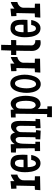

<svg xmlns="http://www.w3.org/2000/svg" viewBox="1168 -1875 908 3284"><g transform="rotate(-90 1622.0 -233.0)"><path d="M277.8 -390.6Q259.3 -386.7 241.7 -377.4Q224.1 -368.2 210.4 -354.7Q196.8 -341.3 188.5 -324Q180.2 -306.6 180.2 -286.1Q180.2 -237.3 179.7 -189.5Q179.2 -141.6 178.2 -92.8L249.5 -89.8V-2L11.2 2.9L18.1 -89.8L82.5 -92.8L89.4 -407.2L37.6 -405.3L34.7 -495.1L165.5 -507.8V-440.4Q175.8 -448.7 189.5 -458.5Q203.1 -468.3 218.3 -477.1Q233.4 -485.8 248.8 -492.9Q264.2 -500 277.8 -502.9Z M618.2 -295.9Q618.2 -255.9 615.2 -217.8L405.3 -213.9Q405.3 -203.6 406.2 -189.2Q407.2 -174.8 409.4 -158.9Q411.6 -143.1 415.8 -127.7Q419.9 -112.3 426.8 -99.9Q433.6 -87.4 443.6 -79.8Q453.6 -72.3 467.8 -72.3Q482.9 -72.3 493.9 -80.3Q504.9 -88.4 512 -100.3Q519 -112.3 522.9 -126.5Q526.9 -140.6 528.3 -153.3H613.3Q608.9 -125.5 598.6 -97.2Q588.4 -68.8 571.3 -45.9Q554.2 -22.9 529.8 -8.5Q505.4 5.9 472.7 5.9Q438.5 5.9 413.8 -7.1Q389.2 -20 372.1 -41.5Q355 -63 344.2 -91.1Q333.5 -119.1 327.9 -149.2Q322.3 -179.2 320.3 -209.5Q318.4 -239.7 318.4 -265.6Q318.4 -289.1 321 -316.4Q323.7 -343.8 330.1 -370.6Q336.4 -397.5 347.4 -422.4Q358.4 -447.3 375 -466.1Q391.6 -484.9 414.6 -496.3Q437.5 -507.8 467.8 -507.8Q519.5 -507.8 549.3 -491.5Q579.1 -475.1 594.5 -446.5Q609.9 -418 614 -379.2Q618.2 -340.3 618.2 -295.9ZM533.2 -324.2Q533.2 -338.9 531.5 -357.4Q529.8 -376 523.7 -392.6Q517.6 -409.2 505.9 -420.4Q494.1 -431.6 474.6 -431.6Q457.5 -431.6 445.8 -424.1Q434.1 -416.5 426.3 -404.3Q418.5 -392.1 414.1 -376.2Q409.7 -360.4 407.7 -344Q405.8 -327.6 405 -312Q404.3 -296.4 404.3 -284.2H530.3Q533.2 -304.7 533.2 -324.2Z M1231.4 -79.1 1226.6 -1 1072.3 6.8 1070.3 -77.1 1108.4 -82Q1109.9 -147 1111.1 -210.9Q1112.3 -274.9 1112.3 -339.8Q1112.3 -350.6 1110.4 -362.8Q1108.4 -375 1103.5 -385.3Q1098.6 -395.5 1090.1 -402.3Q1081.5 -409.2 1068.4 -409.2Q1054.2 -409.2 1042.5 -401.9Q1030.8 -394.5 1022.2 -383.5Q1013.7 -372.6 1008.8 -358.9Q1003.9 -345.2 1003.9 -333Q1002.9 -268.1 1001.7 -203.6Q1000.5 -139.2 999 -74.2L1039.1 -69.3L1029.3 8.8L879.9 2L882.8 -77.1L916 -82Q917.5 -148.9 918.7 -215.8Q919.9 -282.7 919.9 -349.6Q919.9 -360.4 918 -372.6Q916 -384.8 911.1 -395Q906.2 -405.3 897.7 -412.1Q889.2 -418.9 876 -418.9Q854.5 -418.9 841.1 -406.7Q827.6 -394.5 820.3 -376.5Q813 -358.4 810.1 -338.1Q807.1 -317.9 806.6 -301.8Q804.2 -246.6 803.5 -191.9Q802.7 -137.2 801.8 -82H839.8V-2.9L680.7 -1V-90.8L728.5 -93.8L725.6 -411.1L654.3 -416L656.2 -499L796.9 -503.9L799.8 -434.6Q807.6 -449.7 819.6 -463.4Q831.5 -477.1 846.2 -487.1Q860.8 -497.1 877.4 -502.9Q894 -508.8 912.1 -508.8Q931.2 -508.8 945.1 -503.4Q959 -498 969 -487.8Q979 -477.5 985.6 -463.4Q992.2 -449.2 996.1 -431.6Q1005.4 -445.8 1016.8 -458.3Q1028.3 -470.7 1042 -479.7Q1055.7 -488.8 1071.3 -493.9Q1086.9 -499 1104.5 -499Q1137.2 -499 1155.5 -482.9Q1173.8 -466.8 1182.9 -442.6Q1191.9 -418.5 1194.1 -389.9Q1196.3 -361.3 1196.3 -336.9Q1196.3 -272 1194.6 -208Q1192.9 -144 1191.4 -79.1Z M1625.5 -249Q1625.5 -225.1 1623.3 -196.8Q1621.1 -168.5 1615.5 -140.1Q1609.9 -111.8 1599.4 -85.2Q1588.9 -58.6 1572.5 -38.1Q1556.2 -17.6 1533 -5.4Q1509.8 6.8 1478 6.8Q1453.6 6.8 1433.3 -7.3Q1413.1 -21.5 1401.9 -42V123L1445.8 124V201.2H1259.3L1262.2 118.2L1313 120.1L1318.8 -420.9L1254.4 -418.9V-499L1385.3 -503.9L1392.1 -447.3Q1399.9 -459 1411.1 -469.2Q1422.4 -479.5 1435.5 -487.3Q1448.7 -495.1 1463.4 -499.5Q1478 -503.9 1492.7 -503.9Q1520 -503.9 1540.5 -490.5Q1561 -477.1 1575.7 -455.3Q1590.3 -433.6 1600.1 -406Q1609.9 -378.4 1615.5 -350.1Q1621.1 -321.8 1623.3 -295.2Q1625.5 -268.6 1625.5 -249ZM1539.6 -242.2Q1539.6 -252.9 1539.1 -270.3Q1538.6 -287.6 1536.4 -306.9Q1534.2 -326.2 1529.8 -345.7Q1525.4 -365.2 1517.6 -380.9Q1509.8 -396.5 1497.8 -406.2Q1485.8 -416 1469.2 -416Q1454.1 -416 1442.6 -410.6Q1431.2 -405.3 1423.3 -395.8Q1415.5 -386.2 1411.4 -373.5Q1407.2 -360.8 1406.7 -346.7Q1405.8 -300.8 1404.8 -255.1Q1403.8 -209.5 1403.8 -163.1Q1403.8 -151.9 1408 -137Q1412.1 -122.1 1419.9 -108.9Q1427.7 -95.7 1438.7 -86.4Q1449.7 -77.1 1463.4 -77.1Q1481.4 -77.1 1494.4 -85.9Q1507.3 -94.7 1515.6 -108.9Q1523.9 -123 1528.8 -140.9Q1533.7 -158.7 1536.1 -177.2Q1538.6 -195.8 1539.1 -212.9Q1539.6 -230 1539.6 -242.2Z M1986.8 -265.6Q1986.8 -241.2 1983.9 -211.4Q1981 -181.6 1973.6 -151.1Q1966.3 -120.6 1954.3 -91.6Q1942.4 -62.5 1924.3 -40Q1906.2 -17.6 1882.1 -3.9Q1857.9 9.8 1825.7 9.8Q1795.4 9.8 1772.5 -1.7Q1749.5 -13.2 1732.9 -32Q1716.3 -50.8 1705.1 -75.7Q1693.8 -100.6 1687.3 -127.4Q1680.7 -154.3 1678 -181.6Q1675.3 -209 1675.3 -232.4Q1675.3 -256.8 1678.2 -287.1Q1681.2 -317.4 1688.2 -348.4Q1695.3 -379.4 1707.3 -408.7Q1719.2 -438 1737.1 -460.7Q1754.9 -483.4 1779.3 -497.1Q1803.7 -510.7 1836.4 -510.7Q1866.2 -510.7 1888.9 -499Q1911.6 -487.3 1928.5 -467.8Q1945.3 -448.2 1956.3 -422.9Q1967.3 -397.5 1974.1 -370.4Q1981 -343.3 1983.9 -315.9Q1986.8 -288.6 1986.8 -265.6ZM1909.7 -268.6Q1909.7 -278.8 1908.7 -294.9Q1907.7 -311 1905 -329.1Q1902.3 -347.2 1897.5 -365.2Q1892.6 -383.3 1884.8 -397.9Q1877 -412.6 1865.5 -421.6Q1854 -430.7 1838.4 -430.7Q1819.3 -430.7 1805.9 -419.2Q1792.5 -407.7 1783 -389.6Q1773.4 -371.6 1767.6 -349.4Q1761.7 -327.1 1758.5 -304.9Q1755.4 -282.7 1754.4 -263.2Q1753.4 -243.7 1753.4 -231.4Q1753.4 -221.2 1754.4 -205.3Q1755.4 -189.5 1758.3 -171.4Q1761.2 -153.3 1766.4 -135.5Q1771.5 -117.7 1779.3 -103Q1787.1 -88.4 1798.3 -79.3Q1809.6 -70.3 1824.7 -70.3Q1843.3 -70.3 1856.7 -81.5Q1870.1 -92.8 1879.6 -110.6Q1889.2 -128.4 1895 -150.4Q1900.9 -172.4 1904.1 -194.6Q1907.2 -216.8 1908.4 -236.3Q1909.7 -255.9 1909.7 -268.6Z M2288.6 -390.6Q2270 -386.7 2252.4 -377.4Q2234.9 -368.2 2221.2 -354.7Q2207.5 -341.3 2199.2 -324Q2190.9 -306.6 2190.9 -286.1Q2190.9 -237.3 2190.4 -189.5Q2189.9 -141.6 2189 -92.8L2260.3 -89.8V-2L2022 2.9L2028.8 -89.8L2093.3 -92.8L2100.1 -407.2L2048.3 -405.3L2045.4 -495.1L2176.3 -507.8V-440.4Q2186.5 -448.7 2200.2 -458.5Q2213.9 -468.3 2229 -477.1Q2244.1 -485.8 2259.5 -492.9Q2274.9 -500 2288.6 -502.9Z M2579.6 -497.1 2577.6 -409.2H2491.7Q2490.2 -343.8 2489 -278.3Q2487.8 -212.9 2487.8 -146.5Q2487.8 -130.9 2493.9 -119.1Q2500 -107.4 2510.3 -99.4Q2520.5 -91.3 2533.7 -87.2Q2546.9 -83 2561 -83Q2565.4 -83 2569.3 -83Q2573.2 -83 2577.6 -84V2.9Q2554.2 8.8 2529.8 8.8Q2498 8.8 2472.7 -2.7Q2447.3 -14.2 2429.7 -33.9Q2412.1 -53.7 2402.6 -80.1Q2393.1 -106.4 2393.1 -136.7Q2393.1 -205.1 2394.3 -272.9Q2395.5 -340.8 2397 -409.2H2322.8V-497.1H2398.9L2404.8 -667H2497.6L2493.7 -497.1Z M2926.8 -295.9Q2926.8 -255.9 2923.8 -217.8L2713.9 -213.9Q2713.9 -203.6 2714.8 -189.2Q2715.8 -174.8 2718 -158.9Q2720.2 -143.1 2724.4 -127.7Q2728.5 -112.3 2735.4 -99.9Q2742.2 -87.4 2752.2 -79.8Q2762.2 -72.3 2776.4 -72.3Q2791.5 -72.3 2802.5 -80.3Q2813.5 -88.4 2820.6 -100.3Q2827.6 -112.3 2831.5 -126.5Q2835.4 -140.6 2836.9 -153.3H2921.9Q2917.5 -125.5 2907.2 -97.2Q2897 -68.8 2879.9 -45.9Q2862.8 -22.9 2838.4 -8.5Q2814 5.9 2781.2 5.9Q2747.1 5.9 2722.4 -7.1Q2697.8 -20 2680.7 -41.5Q2663.6 -63 2652.8 -91.1Q2642.1 -119.1 2636.5 -149.2Q2630.9 -179.2 2628.9 -209.5Q2627 -239.7 2627 -265.6Q2627 -289.1 2629.6 -316.4Q2632.3 -343.8 2638.7 -370.6Q2645 -397.5 2656 -422.4Q2667 -447.3 2683.6 -466.1Q2700.2 -484.9 2723.1 -496.3Q2746.1 -507.8 2776.4 -507.8Q2828.1 -507.8 2857.9 -491.5Q2887.7 -475.1 2903.1 -446.5Q2918.5 -418 2922.6 -379.2Q2926.8 -340.3 2926.8 -295.9ZM2841.8 -324.2Q2841.8 -338.9 2840.1 -357.4Q2838.4 -376 2832.3 -392.6Q2826.2 -409.2 2814.5 -420.4Q2802.7 -431.6 2783.2 -431.6Q2766.1 -431.6 2754.4 -424.1Q2742.7 -416.5 2734.9 -404.3Q2727.1 -392.1 2722.7 -376.2Q2718.3 -360.4 2716.3 -344Q2714.4 -327.6 2713.6 -312Q2712.9 -296.4 2712.9 -284.2H2838.9Q2841.8 -304.7 2841.8 -324.2Z M3229.5 -390.6Q3210.9 -386.7 3193.4 -377.4Q3175.8 -368.2 3162.1 -354.7Q3148.4 -341.3 3140.1 -324Q3131.8 -306.6 3131.8 -286.1Q3131.8 -237.3 3131.3 -189.5Q3130.9 -141.6 3129.9 -92.8L3201.2 -89.8V-2L2962.9 2.9L2969.7 -89.8L3034.2 -92.8L3041 -407.2L2989.3 -405.3L2986.3 -495.1L3117.2 -507.8V-440.4Q3127.4 -448.7 3141.1 -458.5Q3154.8 -468.3 3169.9 -477.1Q3185.1 -485.8 3200.4 -492.9Q3215.8 -500 3229.5 -502.9Z"/></g></svg>

Font: Maiden Orange
Style: Regular
Weight: 400
Designer: Astigmatic (AOETI)
Foundry: Astigmatic (AOETI)
Version: Version 1.001